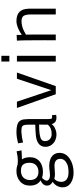

<svg xmlns="http://www.w3.org/2000/svg" viewBox="831 -1662 1090 2792"><g transform="rotate(-90 1376.0 -266.0)"><path d="M270 -186.5Q223.1 -186.5 189 -199.7Q175.3 -191.9 163.6 -174.8Q144.5 -147.5 144.5 -135.3Q144.5 -112.3 167.5 -97.2Q188.5 -84 220.5 -84Q252.4 -84 277.8 -87.9Q321.3 -95.2 356.9 -95.2Q392.6 -95.2 426.5 -87.9Q460.4 -80.6 486.8 -64Q544.9 -27.3 549.3 46.4Q551.8 148.9 457 207.5Q380.4 255.4 275.9 258.8Q181.6 261.7 117.2 222.2Q95.7 209 79.6 190.4Q47.9 153.3 47.9 100.1Q47.9 32.7 94.7 -17.6Q109.9 -34.2 128.9 -45.4Q72.8 -74.7 72.8 -125.5Q72.8 -156.2 92.5 -181.4Q112.3 -206.5 149.4 -220.2Q72.8 -267.6 72.8 -377.4Q72.8 -468.3 137.2 -522Q196.8 -571.8 281.2 -571.8Q337.4 -571.8 381.3 -554.2Q397.5 -551.3 442.1 -551.3Q486.8 -551.3 572.3 -569.3L585.4 -498Q565.4 -497.1 545.2 -495.8Q524.9 -494.6 501.5 -493.7L453.6 -491.7Q477.1 -463.9 483.9 -406.7Q485.8 -390.6 485.8 -377.4Q485.8 -284.2 421.4 -232.4Q364.3 -186.5 270 -186.5ZM404.8 -377.4Q406.7 -453.6 367.2 -486.3Q337.9 -508.3 276.9 -506.3Q192.4 -500 164.1 -430.7Q154.8 -407.7 153.8 -378.4Q152.8 -316.4 184.6 -284.2Q216.3 -252 274.4 -252Q332.5 -252 368.7 -286.1Q404.8 -320.3 404.8 -377.4ZM240.7 -11.7Q202.6 -11.7 174.3 -21.5Q142.1 -1.5 130.9 47.9Q127.4 63 127.4 79.1Q127.4 117.2 148.4 142.6Q183.1 188 274.9 185.5Q348.6 183.6 388.7 164.1Q462.4 128.9 462.4 64.5Q460.4 -19 358.9 -19Z M1102.1 4.4Q1085.9 9.8 1062 9.8Q1038.1 9.8 1022.7 4.4Q1007.3 -1 996.1 -10.7Q974.1 -29.3 967.8 -60.1Q941.4 -19.5 873 1.5Q811.5 20.5 749 -1Q681.6 -23.4 651.9 -83.5Q636.7 -113.8 636.7 -150.1Q636.7 -186.5 650.9 -211.7Q665 -236.8 688.5 -252.9Q732.4 -283.7 806.2 -290Q865.2 -295.9 959 -298.3V-386.2Q959 -448.2 951.9 -463.9Q944.8 -479.5 935.1 -487.3Q918.5 -500 867.7 -500L849.1 -499.5Q772.9 -495.6 701.2 -474.6L687.5 -546.9Q772.9 -571.8 855.5 -571.8Q973.1 -571.8 1009.8 -527.3Q1031.7 -500.5 1036.1 -461.4Q1040.5 -422.4 1041 -389.2V-110.4Q1041 -68.8 1048.6 -60.8Q1056.2 -52.7 1066.2 -52.7Q1076.2 -52.7 1096.7 -56.2ZM959 -178.7Q959 -213.4 960.9 -242.7Q789.6 -242.7 745.1 -210Q720.2 -192.4 720.2 -155.3Q720.2 -112.8 749 -85.9Q776.9 -60.1 821.8 -60.1Q908.2 -57.6 959 -114.3Z M1202.1 -564.9H1293.5L1460.9 -65.4L1627 -564.9H1717.3L1519.5 0H1401.9Z M1877.4 -791H1960.4V-674.8H1877.4ZM1877.4 -564.9H1960.4V0H1877.4Z M2186.5 0 2187 -165.5Q2187 -376.5 2185.5 -434.6L2183.6 -511.7Q2182.1 -556.6 2180.7 -564.9L2264.6 -569.3Q2264.2 -563.5 2263.9 -554Q2263.7 -544.4 2263.7 -530.3V-493.7Q2377.9 -571.8 2465.6 -571.8Q2553.2 -571.8 2598.1 -529.1Q2643.1 -486.3 2645.5 -393.6V0H2561.5V-363.8Q2561.5 -438.5 2540 -468.8Q2518.6 -498 2464.4 -498Q2391.6 -498 2319.3 -461.4Q2294.9 -449.2 2268.1 -433.6L2269 -389.2Q2270 -352.1 2270 -314V0Z"/></g></svg>

Font: Duru Sans
Style: Regular
Weight: 400
Designer: Onur Yazõcõgil
Foundry: Onur Yazõcõgil
Version: Version 1.001